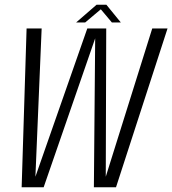

<svg xmlns="http://www.w3.org/2000/svg" viewBox="-20 -796 732 816"><path d="M72 0 93 -675H157L130.5 -45L351 -675H431.5L429.5 -45L627 -675H692L473 0H379L384.5 -633L165.5 0ZM303.5 -700.5 390.5 -776H432L493.5 -700.5H455.5L408.5 -756.5L342 -700.5Z"/></svg>

Font: Anybody Light
Style: Italic
Weight: 300
Italic angle: -10°
Designer: Tyler Finck
Foundry: Etcetera Type Company
Version: Version 1.010; ttfautohint (v1.8.3) -l 8 -r 50 -G 200 -x 14 